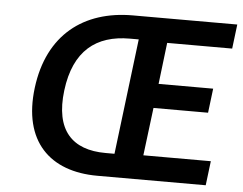

<svg xmlns="http://www.w3.org/2000/svg" viewBox="-48 -713 975 771"><g transform="rotate(5 439.0 -327.0)"><path d="M90 -330C63 -113 179 0 371 0H808L820 -98H548L572 -291H792L804 -389H584L604 -556H866L878 -654H457C259 -654 117 -546 90 -330ZM209 -330C229 -492 318 -560 453 -560H489L432 -94H396C261 -94 189 -168 209 -330Z"/></g></svg>

Font: Falling Sky
Style: Obl
Weight: 400
Designer: Paul D. Hunt
Foundry: Adobe Systems Incorporated
Version: Version 1.02